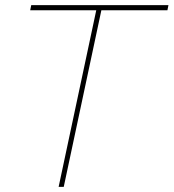

<svg xmlns="http://www.w3.org/2000/svg" viewBox="-20 -730 678 750"><path d="M356 -690H98L102 -710H638L634 -690H376L229 0H209Z"/></svg>

Font: Raleway-v4020 Thin
Style: Italic
Weight: 250
Italic angle: -12°
Designer: Matt McInerney, Pablo Impallari, Rodrigo Fuenzalida
Foundry: Matt McInerney, Pablo Impallari, Rodrigo Fuenzalida
Version: Version 4.020;PS 004.020;hotconv 1.0.88;makeotf.lib2.5.64775